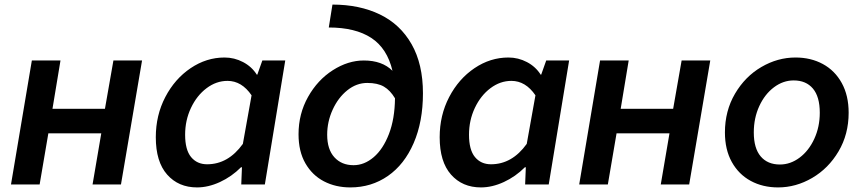

<svg xmlns="http://www.w3.org/2000/svg" viewBox="-20 -805 3761 838"><path d="M119 -541H244L209 -330H438L475 -541H600L508 0H384L422 -223H191L153 0H28Z M660 -206Q660 -302 701.5 -381.5Q743 -461 812 -507.5Q881 -554 960 -554Q1003 -554 1041 -534Q1079 -514 1101 -479H1103L1125 -541H1225L1136 0H1033L1036 -75H1032Q991 -34 940 -10.5Q889 13 840 13Q759 13 709.5 -43Q660 -99 660 -206ZM1040 -177 1078 -389Q1035 -452 973 -452Q924 -452 881.5 -420Q839 -388 813.5 -334Q788 -280 788 -217Q788 -151 814 -119.5Q840 -88 884 -88Q976 -88 1040 -177Z M1283 -219Q1283 -308 1324.5 -382Q1366 -456 1432.5 -498.5Q1499 -541 1568 -541Q1648 -541 1693 -496Q1670 -594 1600.5 -639.5Q1531 -685 1415 -685L1431 -785Q1549 -785 1638 -742Q1727 -699 1776.5 -612Q1826 -525 1826 -398Q1826 -274 1785.5 -180.5Q1745 -87 1673 -37Q1601 13 1509 13Q1445 13 1394 -13.5Q1343 -40 1313 -92Q1283 -144 1283 -219ZM1523 -84Q1570 -84 1611 -119Q1652 -154 1677.5 -220Q1703 -286 1704 -376Q1683 -411 1655.5 -427Q1628 -443 1583 -443Q1536 -443 1496 -411Q1456 -379 1432 -326.5Q1408 -274 1408 -217Q1408 -153 1439.5 -118.5Q1471 -84 1523 -84Z M1899 -206Q1899 -302 1940.5 -381.5Q1982 -461 2051 -507.5Q2120 -554 2199 -554Q2242 -554 2280 -534Q2318 -514 2340 -479H2342L2364 -541H2464L2375 0H2272L2275 -75H2271Q2230 -34 2179 -10.5Q2128 13 2079 13Q1998 13 1948.5 -43Q1899 -99 1899 -206ZM2279 -177 2317 -389Q2274 -452 2212 -452Q2163 -452 2120.5 -420Q2078 -388 2052.5 -334Q2027 -280 2027 -217Q2027 -151 2053 -119.5Q2079 -88 2123 -88Q2215 -88 2279 -177Z M2599 -541H2724L2689 -330H2918L2955 -541H3080L2988 0H2864L2902 -223H2671L2633 0H2508Z M3144 -227Q3144 -321 3188 -396Q3232 -471 3303 -512.5Q3374 -554 3452 -554Q3519 -554 3571.5 -525.5Q3624 -497 3654 -442.5Q3684 -388 3684 -313Q3684 -219 3640 -144.5Q3596 -70 3525 -28.5Q3454 13 3376 13Q3309 13 3256.5 -15.5Q3204 -44 3174 -98Q3144 -152 3144 -227ZM3558 -313Q3558 -383 3528 -418.5Q3498 -454 3444 -454Q3398 -454 3358 -424Q3318 -394 3294 -342Q3270 -290 3270 -227Q3270 -158 3300 -122.5Q3330 -87 3384 -87Q3430 -87 3470 -117Q3510 -147 3534 -199Q3558 -251 3558 -313Z"/></svg>

Font: Nebula Sans Semibold
Style: Regular
Weight: 600
Italic angle: -9°
Designer: Paul D. Hunt for Adobe (as Source Sans)
Foundry: Nebula Entertainment & Broadcasting LLC
Version: Version 1.010